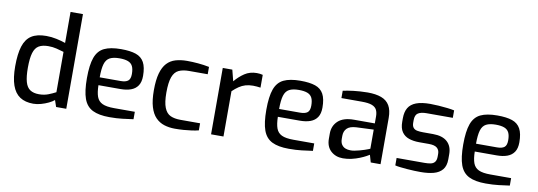

<svg xmlns="http://www.w3.org/2000/svg" viewBox="-58 -1141 4267 1524"><g transform="rotate(10 2075.0 -378.5)"><path d="M244 6Q179 6 136.5 -22Q94 -50 73 -109.5Q52 -169 52 -263Q52 -362 71.5 -423.5Q91 -485 135 -513.5Q179 -542 254 -542Q296 -542 337.5 -533Q379 -524 410 -513V-763H510V0H428L410 -53Q394 -39 366 -25.5Q338 -12 306 -3Q274 6 244 6ZM276 -76Q317 -76 350.5 -89Q384 -102 410 -116V-441Q379 -450 349.5 -457.5Q320 -465 284 -465Q237 -465 208 -448Q179 -431 166 -388Q153 -345 153 -268Q153 -197 165 -154.5Q177 -112 204.5 -94Q232 -76 276 -76Z M858 6Q773 6 722.5 -19Q672 -44 650.5 -103.5Q629 -163 629 -268Q629 -375 650.5 -434.5Q672 -494 722 -518Q772 -542 857 -542Q931 -542 976.5 -526.5Q1022 -511 1043.5 -471.5Q1065 -432 1065 -362Q1065 -313 1045.5 -284Q1026 -255 990.5 -242Q955 -229 906 -229H729Q730 -171 742.5 -136.5Q755 -102 787.5 -86.5Q820 -71 883 -71H1050V-11Q1007 -5 962 0.5Q917 6 858 6ZM728 -292H897Q937 -292 956 -307Q975 -322 975 -362Q975 -402 963.5 -425Q952 -448 926 -458Q900 -468 857 -468Q808 -468 779.5 -453Q751 -438 739.5 -400Q728 -362 728 -292Z M1386 6Q1339 6 1299.5 -6.5Q1260 -19 1230.5 -49Q1201 -79 1185 -132Q1169 -185 1169 -266Q1169 -349 1184 -402.5Q1199 -456 1227.5 -486.5Q1256 -517 1297 -529Q1338 -541 1389 -541Q1431 -541 1477.5 -537Q1524 -533 1568 -524V-465H1417Q1368 -465 1335 -449.5Q1302 -434 1286 -390.5Q1270 -347 1270 -265Q1270 -186 1287 -143.5Q1304 -101 1336.5 -86Q1369 -71 1418 -71H1576V-14Q1553 -8 1521.5 -3.5Q1490 1 1455.5 3.5Q1421 6 1386 6Z M1677 0V-535H1754L1777 -445Q1811 -486 1853 -514Q1895 -542 1951 -542Q1964 -542 1976 -540.5Q1988 -539 1999 -536V-433Q1985 -435 1970 -436.5Q1955 -438 1939 -438Q1905 -438 1878 -430Q1851 -422 1826.5 -405.5Q1802 -389 1777 -365V0Z M2304 6Q2219 6 2168.5 -19Q2118 -44 2096.5 -103.5Q2075 -163 2075 -268Q2075 -375 2096.5 -434.5Q2118 -494 2168 -518Q2218 -542 2303 -542Q2377 -542 2422.5 -526.5Q2468 -511 2489.5 -471.5Q2511 -432 2511 -362Q2511 -313 2491.5 -284Q2472 -255 2436.5 -242Q2401 -229 2352 -229H2175Q2176 -171 2188.5 -136.5Q2201 -102 2233.5 -86.5Q2266 -71 2329 -71H2496V-11Q2453 -5 2408 0.5Q2363 6 2304 6ZM2174 -292H2343Q2383 -292 2402 -307Q2421 -322 2421 -362Q2421 -402 2409.5 -425Q2398 -448 2372 -458Q2346 -468 2303 -468Q2254 -468 2225.5 -453Q2197 -438 2185.5 -400Q2174 -362 2174 -292Z M2740 6Q2681 6 2642.5 -29.5Q2604 -65 2604 -128V-170Q2604 -232 2646.5 -271.5Q2689 -311 2775 -311H2942V-367Q2942 -398 2931.5 -419.5Q2921 -441 2893 -452Q2865 -463 2810 -463H2646V-522Q2682 -530 2730.5 -536Q2779 -542 2844 -543Q2910 -543 2954.5 -526.5Q2999 -510 3021 -472.5Q3043 -435 3043 -373V0H2964L2947 -59Q2941 -55 2922 -44.5Q2903 -34 2873.5 -22Q2844 -10 2809.5 -2Q2775 6 2740 6ZM2786 -67Q2801 -66 2821.5 -70Q2842 -74 2862.5 -79.5Q2883 -85 2900.5 -91Q2918 -97 2929.5 -101.5Q2941 -106 2942 -107V-261L2802 -255Q2750 -252 2727.5 -229Q2705 -206 2705 -169V-145Q2705 -116 2717 -98.5Q2729 -81 2747.5 -74Q2766 -67 2786 -67Z M3366 6Q3345 6 3316 5Q3287 4 3256.5 1.5Q3226 -1 3200.5 -4Q3175 -7 3160 -11V-71H3385Q3414 -71 3435 -75.5Q3456 -80 3467.5 -95Q3479 -110 3479 -139V-161Q3479 -191 3459 -208Q3439 -225 3393 -225H3315Q3268 -225 3231.5 -237.5Q3195 -250 3174.5 -280Q3154 -310 3154 -361V-390Q3154 -441 3173.5 -474Q3193 -507 3236 -523.5Q3279 -540 3350 -540Q3380 -540 3416.5 -537.5Q3453 -535 3488 -531Q3523 -527 3544 -522V-462H3332Q3288 -462 3264.5 -447Q3241 -432 3241 -390V-370Q3241 -344 3252 -330Q3263 -316 3283.5 -312Q3304 -308 3332 -308H3412Q3488 -308 3527 -272.5Q3566 -237 3566 -173V-132Q3566 -78 3541 -48Q3516 -18 3471.5 -6Q3427 6 3366 6Z M3891 6Q3806 6 3755.5 -19Q3705 -44 3683.5 -103.5Q3662 -163 3662 -268Q3662 -375 3683.5 -434.5Q3705 -494 3755 -518Q3805 -542 3890 -542Q3964 -542 4009.5 -526.5Q4055 -511 4076.5 -471.5Q4098 -432 4098 -362Q4098 -313 4078.5 -284Q4059 -255 4023.5 -242Q3988 -229 3939 -229H3762Q3763 -171 3775.5 -136.5Q3788 -102 3820.5 -86.5Q3853 -71 3916 -71H4083V-11Q4040 -5 3995 0.5Q3950 6 3891 6ZM3761 -292H3930Q3970 -292 3989 -307Q4008 -322 4008 -362Q4008 -402 3996.5 -425Q3985 -448 3959 -458Q3933 -468 3890 -468Q3841 -468 3812.5 -453Q3784 -438 3772.5 -400Q3761 -362 3761 -292Z"/></g></svg>

Font: Exo Thin Medium
Style: Regular
Weight: 500
Version: Version 2.000